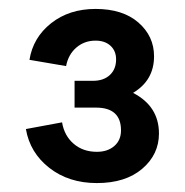

<svg xmlns="http://www.w3.org/2000/svg" viewBox="-20 -735 415 430"><path d="M188 -554Q212 -554 226 -567Q240 -580 240 -602Q240 -621 227.5 -632.5Q215 -644 194 -644Q169 -644 151 -628.5Q133 -613 128 -587L46 -601Q54 -651 94.5 -683Q135 -715 194 -715Q255 -715 290 -684.5Q325 -654 325 -609Q325 -555 278 -527Q336 -497 336 -436Q336 -389 298.5 -357Q261 -325 197 -325Q134 -325 90.5 -359Q47 -393 38 -446L119 -461Q124 -431 145 -413Q166 -395 197 -395Q221 -395 236 -408Q251 -421 251 -443Q251 -494 195 -494H147V-554Z"/></svg>

Font: LT Superior Semi-bold
Style: Regular
Weight: 600
Designer: Daniel Lyons
Foundry: LyonsType
Version: Version 1.0